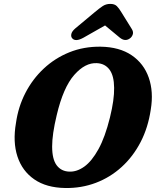

<svg xmlns="http://www.w3.org/2000/svg" viewBox="-20 -952 799 985"><path d="M496 -712.5Q593 -711 655.5 -668.5Q718 -626 743.2 -553.5Q768.5 -481 753.5 -390Q740 -298 701.5 -223.5Q663 -149 604.2 -95.5Q545.5 -42 471.5 -14Q397.5 14 314 12.5Q218 11 156 -31.8Q94 -74.5 69.5 -149.2Q45 -224 62 -321.5Q73.5 -403.5 110.2 -475Q147 -546.5 204.5 -600.2Q262 -654 336 -683.8Q410 -713.5 496 -712.5ZM335.5 -71.5Q374.5 -70 412.8 -97.5Q451 -125 485 -186.5Q519 -248 544 -349Q555.5 -396 560.8 -433.8Q566 -471.5 565.5 -501.5Q565 -563.5 541.8 -594.8Q518.5 -626 477.5 -628Q417 -631.5 360.8 -567.5Q304.5 -503.5 271 -361.5Q259 -311.5 253.2 -271.5Q247.5 -231.5 247.5 -200.5Q247.5 -135 270.8 -104Q294 -73 335.5 -71.5ZM408 -758.5Q367 -736 350.5 -755.5Q343 -764 346 -777.8Q349 -791.5 366.5 -806.5L466 -889.5Q488.5 -908.5 506 -920.2Q523.5 -932 545.5 -932Q568 -932 579.5 -920.5Q591 -909 602.5 -889.5L656.5 -802.5Q665.5 -788 661 -775Q656.5 -762 646.5 -755Q622 -737 595 -758.5L519 -821.5Z"/></svg>

Font: Fraunces 72pt SuperSoft
Style: Bold Italic
Weight: 700
Italic angle: -16°
Version: Version 1.000;[0bf87f6ff]